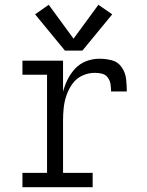

<svg xmlns="http://www.w3.org/2000/svg" viewBox="-20 -784 616 804"><path d="M74 0H368V-60H244V-281Q244 -308 247 -334.5Q250 -361 259 -386.5Q268 -412 284 -434Q300 -456 325 -467.5Q350 -479 377 -479Q392 -479 407 -475.5Q422 -472 431.5 -459Q441 -446 443 -431Q445 -416 445 -401H511Q511 -427 508 -453.5Q505 -480 489.5 -502.5Q474 -525 448.5 -531.5Q423 -538 396 -538Q368 -538 341.5 -528Q315 -518 295.5 -497.5Q276 -477 263.5 -452Q251 -427 244 -400V-530H74V-471H177V-60H74ZM252 -572H325L450 -724L392 -764L288 -622L184 -764L127 -724Z"/></svg>

Font: Iosevka Sparkle Light
Style: Regular
Weight: 300
Designer: Belleve Invis
Foundry: Belleve Invis
Version: Version 4.5.0; ttfautohint (v1.8.3)